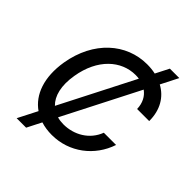

<svg xmlns="http://www.w3.org/2000/svg" viewBox="-243 -975 1221 1221"><g transform="rotate(45 367.5 -364.0)"><path d="M110.1 92.3H195.3L244.7 -4.6C274.9 5 307.9 9.9 343.4 9.9C499.6 9.9 629.6 -90.2 677.6 -234.4H567.5C532.7 -141.3 443.2 -90.2 348 -90.2C328.1 -90.2 309.7 -92.7 292.3 -97.7L552.9 -607.6C587.4 -582.7 609 -543.3 610.4 -490.8H719.1C719.5 -590.6 675.1 -663.7 601.9 -703.1L661.2 -819.6H576.3L530.2 -729.4C506.7 -734.7 481.2 -737.2 454.5 -737.2C269.2 -737.2 111.2 -600.1 72.4 -370.4C46.9 -214.5 89.5 -98.7 176.8 -38ZM179.3 -356.9C208.8 -536.6 322.1 -637.1 451 -637.1C461.6 -637.1 471.9 -636.4 481.9 -634.9L226.6 -135.3C181.8 -178.6 161.9 -253.2 179.3 -356.9Z"/></g></svg>

Font: Margiela Sans Medium
Style: Italic
Weight: 500
Italic angle: -9.39999°
Designer: Stefan Endress, Andreas Faust
Version: Version 1.100;FEAKit 1.0